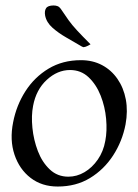

<svg xmlns="http://www.w3.org/2000/svg" viewBox="-20 -671 505 702"><path d="M191 11Q133 11 92 -20.5Q51 -52 33 -105.5Q15 -159 28 -224Q40 -286 73 -337.5Q106 -389 157.5 -420Q209 -451 276 -451Q319 -451 353 -433Q387 -415 409.5 -382.5Q432 -350 440 -307.5Q448 -265 439 -216Q427 -154 393.5 -102.5Q360 -51 309 -20Q258 11 191 11ZM230 -25Q261 -25 289 -41.5Q317 -58 337.5 -87.5Q358 -117 365 -156Q372 -192 368 -236.5Q364 -281 348 -321.5Q332 -362 304 -388.5Q276 -415 236 -415Q190 -415 151 -379Q112 -343 101 -284Q94 -248 98.5 -203.5Q103 -159 118.5 -118.5Q134 -78 162 -51.5Q190 -25 230 -25ZM311 -509 302 -504Q292 -499 288 -499Q286 -498 283.5 -499Q281 -500 279 -501Q252 -517 223 -533.5Q194 -550 172 -569.5Q150 -589 145 -614Q142 -631 148.5 -641Q155 -651 176 -651Q184 -651 190.5 -648.5Q197 -646 202 -639Q218 -615 230.5 -597.5Q243 -580 261.5 -560Q280 -540 311 -509Z"/></svg>

Font: Young Serif Light
Style: Italic
Weight: 300
Italic angle: -10.979°
Designer: Bastien Sozeau
Foundry: NBR — Bastien Sozeau
Version: Version 5.001